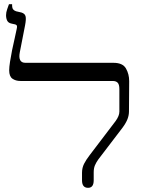

<svg xmlns="http://www.w3.org/2000/svg" viewBox="-20 -893 682 920"><path d="M402 7Q373 7 373 -29V-65Q373 -89 383 -108.5Q393 -128 410 -150L534 -313Q552 -338 552 -358V-466Q552 -488 544 -496.5Q536 -505 520 -505H78Q55 -505 39.5 -516Q24 -527 24 -556Q24 -571 28 -597Q32 -623 38 -653Q44 -683 50.5 -710Q57 -737 60 -754Q62 -762 61.5 -767.5Q61 -773 53 -776L35 -780Q20 -783 14.5 -794Q9 -805 9 -820Q9 -834 14.5 -849Q20 -864 23 -873H38V-869Q38 -854 43 -848Q48 -842 57 -839L83 -833Q99 -828 102.5 -815Q106 -802 100 -771L75 -643Q65 -592 102 -592H524Q568 -592 583.5 -565Q599 -538 599 -504L598 -359Q598 -341 591 -322.5Q584 -304 567 -281L451 -129Q441 -115 435 -101Q429 -87 429 -67V-29Q429 7 402 7Z"/></svg>

Font: Noto Serif Hebrew Condensed
Style: Regular
Weight: 400
Width: 3
Designer: Monotype Design Team
Foundry: Monotype Imaging Inc.
Version: Version 2.004; ttfautohint (v1.8.4.7-5d5b)